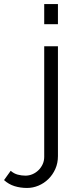

<svg xmlns="http://www.w3.org/2000/svg" viewBox="-136 -750 383 951"><path d="M-2 181Q-35 181 -64 172Q-93 163 -116 142L-83 96Q-67 110 -48 115Q-29 120 -10 120Q8 120 24.5 113Q41 106 54 93.5Q67 81 75 64Q83 47 83 27V-521H151V23Q151 58 138 87Q125 116 103.5 137Q82 158 54.5 169.5Q27 181 -2 181ZM83 -630V-730H151V-630Z"/></svg>

Font: Oxford Sans
Style: Regular
Weight: 400
Designer: Matt McInerney, Pablo Impallari, Rodrigo Fuenzalida
Foundry: Matt McInerney, Pablo Impallari, Rodrigo Fuenzalida
Version: Version 3.000g; ttfautohint (v1.5) -l 8 -r 28 -G 28 -x 14 -D